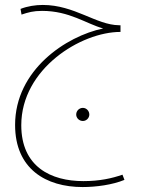

<svg xmlns="http://www.w3.org/2000/svg" viewBox="-20 -485 576 776"><path d="M314 271C368 271 435 262 483 242L475 221C432 236 382 247 317 247C186 247 66 189 66 21C66 -207 307 -356 467 -356V-383H461C369 -384 281 -465 153 -465C123 -465 91 -460 63 -449L67 -426C94 -435 114 -441 150 -441C261 -441 328 -389 397 -370C247 -339 41 -202 41 20C41 198 166 271 314 271ZM315 4C329 4 341 -8 341 -22C341 -37 329 -49 315 -49C300 -49 288 -37 288 -22C288 -8 300 4 315 4Z"/></svg>

Font: Noto Sans Arabic UI Cn Th
Style: Regular
Weight: 100
Width: 3
Designer: Monotype Design Team, Nadine Chahine and Nizar Qandah
Foundry: Monotype Imaging Inc.
Version: Version 2.010